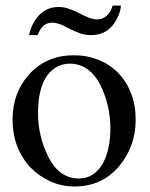

<svg xmlns="http://www.w3.org/2000/svg" viewBox="-20 -658 540 693"><path d="M281.7 -602.5Q298.8 -594.2 309.6 -591.1Q320.3 -587.9 329.6 -587.9Q349.6 -587.9 364.5 -600.6Q379.4 -613.3 386.7 -637.7H416.5Q415.5 -623.5 410.6 -609.9Q405.8 -596.2 397.5 -582Q367.2 -531.2 309.1 -531.2Q288.6 -531.2 270.8 -537.1Q252.9 -543 231 -554.2L208 -565.9Q200.2 -569.8 189 -573Q177.7 -576.2 169.9 -576.2Q150.4 -576.2 137.7 -565.9Q125 -555.7 115.7 -531.2H84.5Q90.8 -557.6 101.8 -576.9Q112.8 -596.2 126.7 -608.6Q140.6 -621.1 157 -627Q173.3 -632.8 190.9 -632.8Q207 -632.8 222.9 -628.2Q238.8 -623.5 257.8 -614.3ZM166 -402.8Q117.2 -358.4 117.2 -250Q117.2 -164.1 156.2 -88.4Q195.3 -13.7 265.1 -13.7Q292.5 -13.7 313.7 -27.3Q335 -41 349.4 -65.2Q363.8 -89.4 371.1 -122.6Q378.4 -155.8 378.4 -194.8Q378.4 -236.8 368.9 -276.9Q359.4 -316.9 340.8 -354Q322.3 -389.2 294.9 -408.7Q267.6 -428.2 232.4 -428.2Q194.3 -428.2 166 -402.8ZM246.1 -458.5Q294.4 -458.5 335.2 -442.1Q376 -425.8 406 -395.3Q436 -364.7 452.9 -321.8Q469.7 -278.8 469.7 -225.6Q469.7 -128.9 408.7 -56.6Q347.2 15.1 249 15.1Q203.1 15.1 162.6 -2.9Q122.1 -21 89.8 -53.7Q58.1 -87.9 41.7 -131.3Q25.4 -174.8 25.4 -226.6Q25.4 -324.2 86.4 -391.1Q148.9 -458.5 246.1 -458.5Z"/></svg>

Font: Dima Niloofar
Style: Regular
Weight: 400
Designer: R.Balvardi
Foundry: Dima Software Group
Version: Version 3.00;November 13, 2018;FontCreator 11.5.0.2427 64-bi